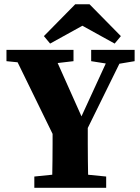

<svg xmlns="http://www.w3.org/2000/svg" viewBox="-20 -895 665 915"><path d="M143.6 0V-53.7L291.4 -68.7H335.1L486 -53.7V0ZM227.6 0Q228.6 -33.7 229.1 -65Q229.6 -96.3 230.1 -131.2Q230.6 -166.1 230.6 -209.1Q230.6 -252 230.6 -309.5H398.3Q398.3 -252.8 398.3 -209.9Q398.3 -167.1 398.8 -132.6Q399.3 -98 399.8 -66.2Q400.3 -34.4 401.3 0ZM251.2 -214.8 35 -657.3H226.8L384.2 -304.9H351.6L359.6 -321.6L514 -657.3H581.5L363.7 -214.8ZM10.8 -603.5V-657.3H330.3V-603.5L203.1 -588.5H159.5ZM414.5 -603.5V-657.3H621.6V-603.5L532.5 -588.5H509ZM406.6 -874.7 556 -722.9 526.4 -687.3 324.9 -798.7H420.3L218.8 -687.3L189.2 -722.9L338.6 -874.7Z"/></svg>

Font: Source Serif 4 Variable
Style: Regular
Weight: 400
Designer: Frank Grießhammer
Foundry: Adobe
Version: Version 4.005;hotconv 1.1.0;makeotfexe 2.6.0